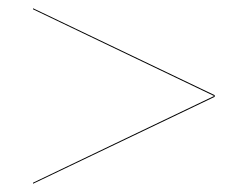

<svg xmlns="http://www.w3.org/2000/svg" viewBox="-20 -620 600 465"><path d="M500 -389.5 60 -600V-597.5L498.5 -387.5L60 -177.5V-175L500 -385.5Z"/></svg>

Font: Bodoni* 72pt
Style: Bold Italic
Weight: 700
Italic angle: -13°
Version: Version 2.3